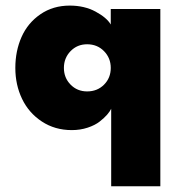

<svg xmlns="http://www.w3.org/2000/svg" viewBox="-20 -442 616 670"><path d="M368 208V-62.5Q363.5 -53 353.8 -41.8Q344 -30.5 327.8 -17.8Q311.5 -5 285.8 3.5Q260 12 230.5 12Q171.5 12 126 -18Q80.5 -48 57 -97Q33.5 -146 33.5 -205Q33.5 -264 55.2 -313Q77 -362 121 -392.2Q165 -422.5 223.5 -422.5Q274.5 -422.5 313.5 -401.5Q352.5 -380.5 366.5 -356.5V-410.5H539.5V208ZM284 -123Q319.5 -123 343 -146.5Q366.5 -170 366.5 -205Q366.5 -239.5 343 -263.5Q319.5 -287.5 284 -287.5Q249.5 -287.5 226.2 -263.5Q203 -239.5 203 -205Q203 -170.5 226.2 -146.8Q249.5 -123 284 -123Z"/></svg>

Font: League Spartan ExtraBold
Style: Regular
Weight: 800
Foundry: The League of Moveable Type
Version: Version 2.002